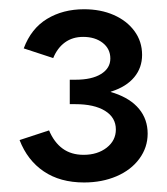

<svg xmlns="http://www.w3.org/2000/svg" viewBox="-20 -836 355 407"><path d="M21.5 -539.1 84 -559.6Q94.7 -534.2 112.8 -521Q130.9 -507.8 157.2 -507.8Q186.5 -507.8 206.1 -522.9Q225.6 -538.1 225.6 -561.5Q225.6 -586.9 202.6 -601.1Q179.7 -615.2 139.6 -615.2H127.9V-667H139.6Q174.8 -667 194.3 -679.2Q213.9 -691.4 213.9 -711.9Q213.9 -732.4 197.8 -745.1Q181.6 -757.8 156.2 -757.8Q133.8 -757.8 117.7 -746.1Q101.6 -734.4 92.8 -712.9L30.3 -733.4Q45.9 -775.4 79.6 -795.9Q113.3 -816.4 158.2 -816.4Q193.4 -816.4 221.2 -804.2Q249 -792 265.1 -770Q281.2 -748 281.2 -719.7Q281.2 -692.4 264.6 -672.4Q248 -652.3 216.3 -642.1Q184.6 -631.8 139.6 -631.8H127.9L214.8 -650.4V-631.8L127.9 -650.4H139.6Q187.5 -650.4 222.2 -638.7Q256.8 -627 274.9 -605Q293 -583 293 -552.7Q293 -523.4 275.4 -499.5Q257.8 -475.6 227.1 -462.4Q196.3 -449.2 158.2 -449.2Q107.4 -449.2 72.8 -472.7Q38.1 -496.1 21.5 -539.1Z"/></svg>

Font: Wanted Sans Variable
Style: Regular
Weight: 400
Designer: Original Design by Kil Hyung-jin and Kang Hanbin, Wanted Lab, Inc; Hangeul from Source Han Sans by Jang Soo-young and Ka
Foundry: Wanted Lab, Inc.
Version: Version 1.003;Glyphs 3.2 (3227)